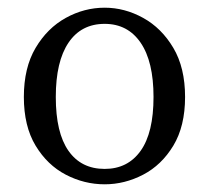

<svg xmlns="http://www.w3.org/2000/svg" viewBox="-20 -468 544 499"><path d="M252 11Q199 11 151 -14Q103 -39 72.5 -89.5Q42 -140 42 -216Q42 -292 72.5 -343.5Q103 -395 151 -421.5Q199 -448 252 -448Q304 -448 352 -421.5Q400 -395 430.5 -343.5Q461 -292 461 -216Q461 -140 430.5 -89.5Q400 -39 352 -14Q304 11 252 11ZM252 -29Q312 -29 345.5 -76Q379 -123 379 -216Q379 -308 345.5 -357Q312 -406 252 -406Q191 -406 158 -357Q125 -308 125 -216Q125 -123 158 -76Q191 -29 252 -29Z"/></svg>

Font: Lisu Bosa ExtraLight
Style: Regular
Weight: 200
Designer: David Morse, Annie Olsen, Victor Gaultney, Frank Grießhammer (Latin)
Foundry: SIL International
Version: Version 2.000